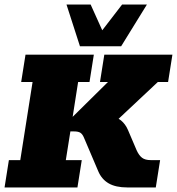

<svg xmlns="http://www.w3.org/2000/svg" viewBox="-22 -823 777 843"><path d="M-2 0 17 -120H67L121 -463H71L90 -583H390L371 -463H321L297 -310L452 -463H417L436 -583H735L716 -463H671L445 -251L409 -311H457Q489 -311 509 -294.5Q529 -278 540 -252L578 -163Q588 -141 601.5 -130.5Q615 -120 640 -120H681L662 0H537Q486 0 455 -18Q424 -36 409 -72L346 -220Q340 -234 331 -240Q322 -246 303 -246H287L267 -120H337L318 0ZM329 -620 270 -803H376L427 -690L514 -803H623L510 -620Z"/></svg>

Font: Rokkitt SemiBold Black
Style: Italic
Weight: 900
Italic angle: -9°
Version: Version 3.103